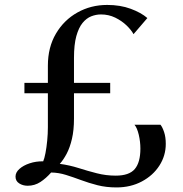

<svg xmlns="http://www.w3.org/2000/svg" viewBox="-20 -772 762 798"><path d="M464 7Q421.5 7 385.2 -2.2Q349 -11.5 316.8 -23.5Q284.5 -35.5 254.2 -45Q224 -54.5 192.5 -55Q171.5 -31 147.8 -15.5Q124 0 95 0Q75 0 59.8 -9.8Q44.5 -19.5 44.5 -38Q44.5 -55.5 60.8 -70Q77 -84.5 103.2 -93.2Q129.5 -102 159.5 -101.5Q164.5 -112.5 169 -135.8Q173.5 -159 176.2 -187.5Q179 -216 179 -243V-384.5H81.5V-427.5H179V-499Q179 -575.5 212.5 -632.2Q246 -689 302 -720.2Q358 -751.5 425.5 -751.5Q480 -751.5 523.2 -735.5Q566.5 -719.5 592.5 -697L535 -630Q525.5 -647.5 505.8 -666.5Q486 -685.5 458.8 -698.8Q431.5 -712 399.5 -712Q379 -712 359.2 -704.2Q339.5 -696.5 323.2 -676.8Q307 -657 297.2 -621.8Q287.5 -586.5 287.5 -531V-427.5H438V-384.5H287.5V-279Q287.5 -231 279 -194.8Q270.5 -158.5 257 -133Q243.5 -107.5 228.5 -91Q269 -85.5 306.8 -73.5Q344.5 -61.5 382.5 -51.8Q420.5 -42 461 -42Q517 -42 540.2 -69.5Q563.5 -97 563.5 -154.5Q563.5 -183 556.8 -211.8Q550 -240.5 539 -253.5H647Q655 -244 662 -223.2Q669 -202.5 669 -174Q669 -125 642.5 -83.8Q616 -42.5 569.5 -17.8Q523 7 464 7Z"/></svg>

Font: Merriweather 96pt
Style: Regular
Weight: 400
Version: Version 2.100